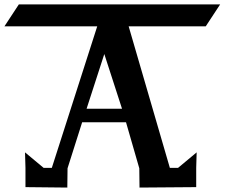

<svg xmlns="http://www.w3.org/2000/svg" viewBox="-50 -840 1014 867"><path d="M579 -80 519 -288H321L255 -80L254 7L65 5V-82L63 -152L147 -82H184L389 -721H-30L35 -820H944L879 -721H531L717 -82H754L838 -152L836 -82V5L580 7ZM421 -596 341 -349H501Z"/></svg>

Font: Holi Hai
Style: Regular
Weight: 400
Designer: Dr Anirban Mitra
Foundry: Dr Anirban Mitra
Version: Version 0.5